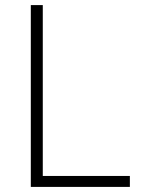

<svg xmlns="http://www.w3.org/2000/svg" viewBox="-20 -734 552 754"><path d="M101 0V-714H148V-43H490V0Z"/></svg>

Font: Noto Sans Syriac Eastern ExtraLight
Style: Regular
Weight: 250
Designer: Patrick Giasson and the Monotype Design Team
Foundry: Monotype Imaging Inc.
Version: Version 3.001